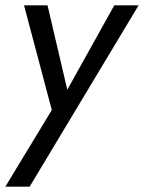

<svg xmlns="http://www.w3.org/2000/svg" viewBox="-38 -480 539 719"><path d="M481 -460 73 219H-18L156 -68L52 -460H140L214 -144L390 -460Z"/></svg>

Font: Von Book
Style: Italic
Weight: 400
Version: Version 4.000; ttfautohint (v1.8.4.7-5d5b)